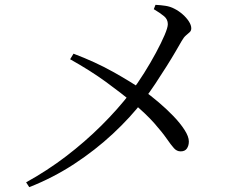

<svg xmlns="http://www.w3.org/2000/svg" viewBox="-20 -761 1040 794"><path d="M88 -7Q175 -55 253 -114.5Q331 -174 399 -241.5Q467 -309 521 -379Q549 -416 576 -459Q603 -502 625 -543Q647 -584 660.5 -615.5Q674 -647 674 -661Q674 -681 658.5 -694Q643 -707 616 -723L623 -741Q644 -740 664 -737Q684 -734 701 -725Q719 -716 735 -702Q751 -688 761 -672.5Q771 -657 771 -644Q771 -634 764.5 -628Q758 -622 749 -614.5Q740 -607 731 -591Q723 -577 707 -549.5Q691 -522 669 -487Q647 -452 622.5 -415Q598 -378 572 -344Q519 -275 446.5 -207.5Q374 -140 287 -83Q200 -26 101 13ZM727 -135Q711 -135 699 -148.5Q687 -162 669 -188Q651 -214 618 -251.5Q585 -289 528 -337Q483 -375 418.5 -422Q354 -469 270 -516L284 -539Q374 -505 446.5 -464.5Q519 -424 575 -386Q603 -366 635.5 -338.5Q668 -311 696.5 -281.5Q725 -252 743 -224Q761 -196 761 -176Q761 -159 753 -147Q745 -135 727 -135Z"/></svg>

Font: Noto Serif HK ExtraLight
Style: Regular
Weight: 400
Version: Version 2.002-H1;hotconv 1.1.0;makeotfexe 2.6.0